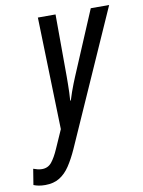

<svg xmlns="http://www.w3.org/2000/svg" viewBox="-178 -598 670 899"><g transform="rotate(-10 157.0 -149.0)"><path d="M-36.1 240.7Q-53.7 240.7 -67.1 238Q-80.6 235.4 -91.3 231L-79.1 155.8Q-68.8 159.7 -58.8 162.1Q-48.8 164.6 -38.1 164.6Q-9.8 164.6 7.6 143.3Q24.9 122.1 42 83L80.6 -4.4L65.4 -537.6H149.4L150.4 -243.2Q150.4 -225.1 150.1 -205.8Q149.9 -186.5 149.2 -167Q148.4 -147.5 147 -128.4H149.9Q155.8 -147.9 162.6 -167.2Q169.4 -186.5 176.3 -203.9Q183.1 -221.2 188.5 -233.9L316.9 -537.6H404.3L121.6 99.6Q102.1 142.6 81.1 174.3Q60.1 206.1 32 223.4Q3.9 240.7 -36.1 240.7Z"/></g></svg>

Font: Open Sans Condensed Medium
Style: Italic
Weight: 500
Width: 3
Italic angle: -12°
Designer: Monotype Design Team
Foundry: Monotype Imaging Inc.
Version: Version 3.000